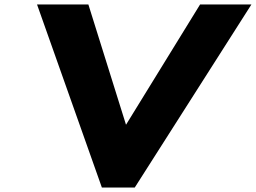

<svg xmlns="http://www.w3.org/2000/svg" viewBox="-20 -845 1153 865"><path d="M439 0H587L1112.8 -825H881.5L547.7 -283L378.1 -825H146.8Z"/></svg>

Font: Hussar
Style: BdSuprExtOblOne
Weight: 700
Foundry: Cannot Into Space Fonts
Version: Version 2.00